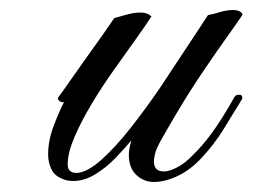

<svg xmlns="http://www.w3.org/2000/svg" viewBox="-20 -352 504 383"><path d="M287 11Q267 11 252 -3Q237 -17 237 -43Q237 -54 242 -72Q228 -55 209.5 -36Q191 -17 169.5 -4Q148 9 126 9Q114 9 105 5Q89 -1 82.5 -14.5Q76 -28 76 -44Q76 -72 87.5 -102Q99 -132 108 -149Q107 -148 105 -148Q101 -148 97.5 -151.5Q94 -155 97 -159Q104 -168 118.5 -189Q133 -210 151 -235Q169 -260 184.5 -282Q200 -304 208 -316Q216 -318 231.5 -322.5Q247 -327 260 -327Q275 -327 282 -319Q271 -302 251 -274Q231 -246 207.5 -213Q184 -180 163 -145Q142 -110 128.5 -78.5Q115 -47 115 -24Q115 -7 133 -7Q154 -8 182.5 -33.5Q211 -59 241.5 -98Q272 -137 300 -178Q345 -246 370 -284Q395 -322 395 -322Q403 -323 417.5 -327.5Q432 -332 445 -332Q460 -332 464 -323Q457 -312 435.5 -282Q414 -252 387.5 -213Q361 -174 337 -134Q329 -121 319 -103.5Q309 -86 301 -72Q292 -56 289.5 -46Q287 -36 287 -30Q287 -10 307 -10Q318 -10 334 -18.5Q350 -27 364 -42Q383 -60 402.5 -86.5Q422 -113 448 -159Q450 -163 457 -163Q462 -163 463 -159.5Q464 -156 462 -153Q443 -122 425.5 -93.5Q408 -65 383 -38Q360 -13 334.5 -1Q309 11 287 11Z"/></svg>

Font: Fleur De Leah
Style: Regular
Weight: 400
Designer: Robert E. Leuschke
Foundry: Robert E. Leuschke
Version: Version 1.010; ttfautohint (v1.8.3)